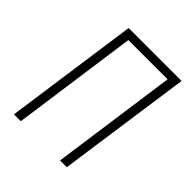

<svg xmlns="http://www.w3.org/2000/svg" viewBox="-191 -804 924 924"><g transform="rotate(45 271.5 -342.0)"><path d="M511.2 -684.1 414.1 0H368.2L458 -642.1H190.9L101.1 0H54.2L150.9 -684.1Z"/></g></svg>

Font: Fira Sans Compressed ExtraLight
Style: Italic
Weight: 250
Width: 3
Italic angle: -8°
Designer: Carrois Corporate & Edenspiekermann AG
Foundry: Carrois Corporate GbR & Edenspiekermann AG
Version: Version 4.203;PS 004.203;hotconv 1.0.88;makeotf.lib2.5.64775